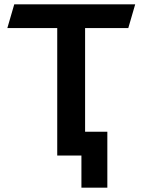

<svg xmlns="http://www.w3.org/2000/svg" viewBox="-20 -720 660 889"><path d="M374 -590H574L606 -700H46L14 -590H245V0H357V149H477V-110H374Z"/></svg>

Font: Talent
Style: Bold
Weight: 600
Designer: Mike Powis
Version: Version 1.001;hotconv 1.0.109;makeotfexe 2.5.65596